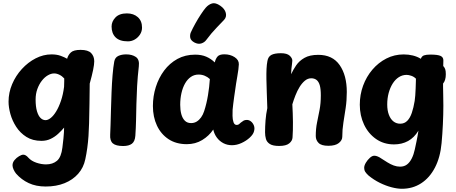

<svg xmlns="http://www.w3.org/2000/svg" viewBox="-20 -891 2826 1190"><path d="M33 -261Q33 -317 55.2 -369.3Q77.3 -421.6 115.5 -463.3Q153.7 -505.1 201.3 -529.5Q249 -553.9 299.2 -553.9Q332.2 -553.9 356.4 -544.9Q380.7 -536 396.1 -526.9Q402.1 -549.9 419.2 -565.9Q436.3 -581.9 479.6 -581.9Q526.1 -581.9 545.1 -561.9Q564.1 -541.9 564.1 -511Q564.1 -492 557.1 -457.5Q550.1 -423 536.1 -373Q535.1 -312 534.6 -250Q534.1 -188 532.1 -126Q531.1 -87 528.5 -48.4Q525.9 -9.8 520.9 26.4Q515.9 62.6 508.7 95.9Q497.9 148.2 464.4 186.1Q431 223.9 380 244.4Q329 265 263.1 265Q203.1 265 157.9 243.8Q112.7 222.7 79.6 185Q70.9 174.3 64.2 159.7Q57.6 145 57.6 133.6Q57.6 116.1 69.9 101.3Q82.2 86.4 98.2 77.1Q114.1 67.7 124.1 67.7Q140.1 67.7 156.1 86.7Q174.1 106.7 205.1 117.3Q236.1 127.9 265.1 127.9Q306.6 127.9 333.1 105.6Q359.6 83.3 366.8 23.3Q371.3 -11 373.2 -32.8Q375.1 -54.6 376.2 -69.9Q377.3 -85.2 377.3 -100.1Q361.7 -81.4 340.8 -62.1Q320 -42.8 294.2 -30.4Q268.3 -18 237.2 -18Q182.2 -18 143.6 -42.5Q104.9 -67 80.4 -105Q55.9 -143 44.4 -184.5Q33 -226 33 -261ZM262.4 -146.3Q277.4 -146.3 294.8 -160.2Q312.1 -174 328.4 -200.9Q344.8 -227.8 357.8 -266.1Q370.9 -304.4 377.1 -352.9Q378.1 -377.7 378.1 -388.4Q378.1 -399.2 378.1 -401.9Q378.1 -404.7 378.1 -404.9Q364.6 -419.8 347.9 -427.8Q331.3 -435.9 315.1 -435.9Q296.7 -435.9 276.2 -424Q255.8 -412.1 239.1 -390.4Q222.3 -368.8 211.5 -339.2Q200.7 -309.6 200.7 -274.1Q200.7 -229.9 209.2 -201.4Q217.7 -173 231.4 -159.7Q245.2 -146.3 262.4 -146.3Z M688 -509Q692.6 -534.7 713.2 -544.3Q733.9 -554 762.3 -554Q798.3 -554 821.9 -538Q845.6 -522 840.4 -480Q833 -415.3 829.8 -357.3Q826.6 -299.2 825.4 -246.3Q824.3 -193.4 823.2 -144.7Q822.1 -96 818.9 -50Q816.3 -14.4 797.5 -0.2Q778.7 14 743.3 14Q698.3 14 679.3 -2.4Q660.3 -18.9 662.9 -57Q664.1 -76.1 665.2 -116.8Q666.3 -157.4 667.8 -210.7Q669.3 -263.9 671.4 -319.8Q673.6 -375.8 677.7 -425.4Q681.8 -475.1 688 -509ZM671.6 -726.7Q671.6 -757.8 695.6 -782.9Q719.7 -808 766.6 -808Q808 -808 834.2 -784.7Q860.3 -761.4 860.3 -719.8Q860.3 -696.6 847.7 -677.1Q835 -657.7 815.4 -646.2Q795.8 -634.7 772.6 -634.7Q721.4 -634.7 696.5 -659.4Q671.6 -684.2 671.6 -726.7Z M927.7 -234Q927.7 -294.6 945.7 -351.6Q963.7 -408.7 997.4 -453.8Q1031.2 -499 1079.6 -525.7Q1128 -552.3 1189.6 -552.3Q1228.9 -552.3 1258.2 -539.7Q1287.6 -527.1 1311.1 -504.1Q1316.1 -526.1 1327.9 -540.3Q1339.8 -554.4 1370.6 -554.4Q1406.9 -554.4 1434.1 -536.9Q1461.3 -519.3 1460.3 -492.4Q1459.3 -465.3 1451 -418.7Q1442.7 -372 1436.7 -327Q1434.7 -313 1431.4 -291Q1428.2 -269 1425.7 -247.5Q1423.2 -226 1421.7 -211Q1420.9 -195.9 1421.2 -173.2Q1421.4 -150.6 1427.2 -133.6Q1433 -116.7 1447 -116.7Q1454.9 -116.7 1460.8 -120.8Q1466.7 -124.9 1473.1 -131.6Q1482.8 -139.4 1490.3 -143.6Q1497.9 -147.7 1510.2 -147.7Q1523.6 -147.7 1535.5 -138.3Q1547.4 -128.9 1553.7 -112.8Q1560 -96.7 1554.3 -77.2Q1549.7 -58.2 1528.1 -38.2Q1506.4 -18.1 1476.9 -4.6Q1447.4 9 1417.6 9Q1388.8 9 1364.8 -3.4Q1340.9 -15.8 1324.6 -37.5Q1308.2 -59.2 1301.7 -88.1Q1275.6 -48.8 1233.3 -23.1Q1191.1 2.6 1138 2.6Q1071.7 2.6 1024.8 -28.3Q977.9 -59.2 952.8 -112.6Q927.7 -166 927.7 -234ZM1096.9 -241.1Q1096.9 -209.2 1103.7 -183.7Q1110.6 -158.1 1125.4 -143.1Q1140.2 -128.1 1164.3 -128.1Q1183.8 -128.1 1199.1 -137.5Q1214.4 -146.9 1226.3 -163.4Q1238.2 -180 1245.3 -202Q1253 -225.4 1258.9 -250.4Q1264.9 -275.3 1269.1 -301.2Q1273.3 -327.1 1276.3 -352.3Q1279.3 -377.4 1280.6 -401.1Q1266.7 -414.1 1248.9 -421.5Q1231.1 -428.9 1210.7 -428.9Q1184 -428.9 1162.9 -414.3Q1141.8 -399.7 1127.1 -374Q1112.4 -348.3 1104.7 -314.3Q1096.9 -280.2 1096.9 -241.1Z M1257.8 -642.6Q1246.7 -627.6 1227.2 -621.6Q1207.8 -615.6 1184 -628.1Q1161.7 -640.8 1159 -657.9Q1156.3 -675.1 1162.6 -689.9Q1174 -715.2 1190.7 -745.2Q1207.3 -775.2 1225.2 -802.2Q1243 -829.2 1255.6 -843.8Q1273.3 -863.6 1294.5 -869.7Q1315.7 -875.9 1345.2 -855.6Q1373.4 -836.2 1379.5 -810.9Q1385.6 -785.6 1368.6 -767.6Q1356.2 -754 1322.9 -719.8Q1289.7 -685.6 1257.8 -642.6Z M1637.4 -512.9Q1642 -540 1662 -550.6Q1682 -561.2 1721.1 -561.2Q1758.6 -561.2 1775.2 -546.1Q1791.8 -531 1791.8 -515Q1791.8 -506.9 1789.8 -494Q1787.8 -481.1 1786.2 -465.2Q1784.6 -449.3 1784.3 -431Q1796.6 -457.7 1815.4 -485.7Q1834.3 -513.7 1867.1 -532.4Q1899.9 -551.1 1952.7 -551.1Q2040.9 -551.1 2085.2 -487.6Q2129.4 -424.1 2129.4 -320.9Q2129.4 -268.3 2122.4 -221.8Q2115.4 -175.2 2108.4 -131.4Q2101.4 -87.7 2101.4 -43.2Q2101.4 -21.9 2080.2 -4.7Q2058.9 12.6 2015 12.6Q1971.9 12.6 1954.5 -5.1Q1937.1 -22.7 1937.1 -48.1Q1937.1 -93.2 1945 -131.6Q1952.9 -170 1960.7 -210.2Q1968.4 -250.3 1968.4 -300.3Q1968.4 -340.1 1961.8 -362.8Q1955.1 -385.4 1941.8 -395.6Q1928.4 -405.8 1909.2 -405.8Q1887.7 -405.8 1869.6 -390.8Q1851.6 -375.9 1836.9 -352.1Q1822.2 -328.2 1811.1 -299.7Q1799.9 -271.2 1791.9 -244.3Q1795 -189.3 1795.6 -135.3Q1796.1 -81.2 1793.1 -39.1Q1792.1 -18.2 1772.5 -2.3Q1752.9 13.6 1710.1 13.6Q1671.4 13.6 1652.7 1.7Q1633.9 -10.2 1628.3 -29.6Q1622.8 -49 1622.8 -71Q1622.8 -106 1625.8 -145Q1628.8 -184 1636.8 -221Q1635 -275.7 1633.4 -319.9Q1631.9 -364.1 1631.2 -400Q1630.6 -435.9 1631.9 -463.7Q1633.2 -491.6 1637.4 -512.9Z M2210 -242Q2210 -304 2230.4 -359.9Q2250.9 -415.8 2288.1 -459.4Q2325.3 -503.1 2374.8 -528.4Q2424.3 -553.7 2482.2 -553.7Q2511.9 -553.7 2539 -547Q2566.1 -540.3 2588.3 -526.6Q2594.1 -542.9 2607.8 -547.8Q2621.6 -552.7 2647.1 -552.7Q2693.6 -552.7 2711.1 -544.2Q2728.7 -535.7 2727.9 -515.7L2727.1 -482Q2735.2 -473.4 2739.2 -462.7Q2743.1 -451.9 2743.1 -430.7Q2743.1 -392.9 2726.1 -373.1V-352.3Q2726.1 -328.3 2727 -302.7Q2727.9 -277 2727.9 -236Q2727.9 -182 2724.9 -120Q2721.9 -58 2716.9 -4Q2708.9 84 2675.9 147.5Q2642.9 211 2590.3 245Q2537.8 279 2471.1 279Q2442.6 279 2406.9 269.7Q2371.2 260.4 2334.1 242.2Q2297 223.9 2264.1 196.9Q2250.4 184.4 2243.8 173.9Q2237.1 163.3 2237.1 149.4Q2237.1 134.8 2247.6 117.4Q2258 100 2272.4 87.1Q2286.9 74.1 2299.9 74.1Q2309.9 74.1 2321.4 79Q2332.9 83.9 2342.9 91.1Q2361.9 103.3 2381.1 115.3Q2400.2 127.2 2420 134.6Q2439.8 141.9 2459.4 141.9Q2484.9 141.9 2502.2 128.8Q2519.6 115.7 2531.9 91.3Q2544.2 67 2551 34.9Q2557.6 4.9 2561.3 -13.8Q2565.1 -32.6 2567.9 -47.5Q2570.7 -62.4 2573.4 -81.1Q2547.4 -38 2509.2 -17Q2470.9 4 2422.2 4Q2358.7 4 2310.7 -29.5Q2262.7 -63 2236.3 -119Q2210 -175 2210 -242ZM2460.4 -124.3Q2486.6 -124.3 2504.1 -142.1Q2521.6 -159.8 2532.4 -191.6Q2543.2 -223.3 2550.1 -265.6Q2552.1 -278.2 2553.7 -298.8Q2555.3 -319.3 2556.1 -341.9Q2556.8 -364.4 2557.4 -381.7Q2558 -398.9 2558 -403.3Q2545.2 -416 2528.8 -421.4Q2512.4 -426.9 2500.1 -426.9Q2474 -426.9 2452 -412.8Q2430 -398.7 2413.9 -373.3Q2397.9 -347.9 2388.9 -314.7Q2380 -281.4 2380 -243.4Q2380 -206.2 2390.4 -179.2Q2400.8 -152.1 2418.8 -138.2Q2436.8 -124.3 2460.4 -124.3Z"/></svg>

Font: Playpen Sans Hebrew
Style: Regular
Weight: 400
Designer: Tom Grace, Laura Meseguer, Veronika Burian, José Scaglione
Foundry: TypeTogether
Version: Version 2.000